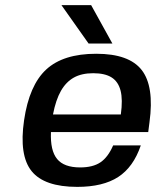

<svg xmlns="http://www.w3.org/2000/svg" viewBox="-20 -720 610 750"><path d="M559 -204H557H179Q176 -132 203 -99Q230 -66 293 -66Q343 -66 372.5 -86Q402 -106 422 -152H530Q501 -67 441.5 -28.5Q382 10 282 10Q153 10 103.5 -51.5Q54 -113 74 -250Q94 -387 160.5 -448.5Q227 -510 356 -510Q484 -510 533.5 -446.5Q583 -383 564 -243ZM344 -434Q299 -434 268.5 -417Q238 -400 218 -365Q198 -330 187 -273H452Q460 -331 451 -366Q442 -401 416 -417.5Q390 -434 344 -434ZM419 -550H326L220 -700H336Z"/></svg>

Font: Fivo Sans Modern Med
Style: Italic
Weight: 450
Designer: Alexander Slobzheninov
Foundry: Alexander Slobzheninov
Version: 1.0